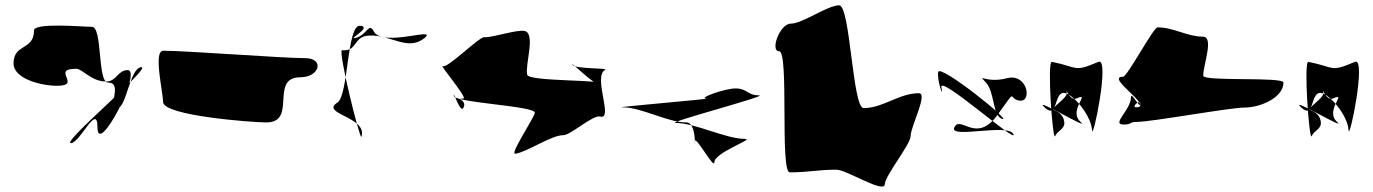

<svg xmlns="http://www.w3.org/2000/svg" viewBox="-20 -723 5169 723"><path d="M31 -484C31 -426 136 -400 194 -400C292 -400 169 -464 267 -464C291 -464 323 -416 380 -416C419 -416 423 -459 461 -459C517 -459 347 -128 347 -244C347 -338 281 -184 247 -184C209 -184 551 -470 513 -470C469 -470 456 -316 422 -316C381 -316 445 -412 387 -412C346 -412 367 -622 326 -622C291 -622 108 -639 108 -608C108 -532 31 -560 31 -484Z M983 -262C1101 -262 993 -432 1111 -432C1184 -432 1203 -504 1129 -504C1047 -504 678 -532 595 -532C556 -532 594 -378 594 -339C594 -287 931 -262 983 -262Z M1268 -534C1327 -528 1309 -586 1369 -589C1451 -594 1515 -528 1579 -580C1631 -624 1421 -544 1388 -604C1369 -640 1363 -595 1325 -582C1273 -566 1389 -622 1335 -626C1286 -628 1292 -364 1251 -337C1183 -294 1366 -283 1341 -208C1336 -192 1251 -536 1268 -534Z M1725 -317C1713 -294 1685 -388 1689 -362C1691 -336 1999 -324 1994 -298C1990 -277 1899 -142 1920 -144C1967 -151 2055 -214 2101 -214C2128 -213 2213 -292 2240 -284C2292 -270 2211 -436 2259 -460C2275 -468 2141 -462 2135 -480C2129 -492 2221 -400 2233 -408C2255 -424 1970 -415 1965 -442C1957 -480 1997 -594 1957 -606C1929 -614 1833 -580 1803 -583C1784 -584 1662 -462 1647 -474C1631 -484 1743 -352 1725 -352C1691 -350 1741 -348 1725 -317Z M2640 -352C2678 -352 2285 -319 2324 -319C2396 -319 2493 -262 2565 -262C2604 -262 2596 -152 2596 -190C2596 -220 2670 -82 2670 -112C2670 -149 2823 -200 2786 -200C2712 -200 2599 -260 2524 -260C2483 -260 2880 -364 2838 -364C2794 -364 2794 -390 2750 -390C2708 -390 2605 -352 2640 -352Z M2914 -530C2952 -530 2916 -74 2954 -74C3026 -74 3058 -84 3130 -84C3168 -84 3312 9 3312 -30C3312 -60 3409 -180 3409 -210C3409 -247 3476 -372 3440 -372C3365 -372 3306 -316 3232 -316C3190 -316 3182 -703 3140 -703C3096 -703 3002 -634 2958 -634C2916 -634 2879 -530 2914 -530Z M3692 -413C3727 -376 3716 -287 3754 -275C3794 -263 3519 -483 3513 -452C3507 -420 3536 -343 3525 -394C3514 -445 3815 -176 3796 -218C3776 -260 3550 -198 3574 -244C3598 -290 3656 -180 3736 -290C3815 -399 3772 -350 3820 -344C3868 -338 3849 -450 3770 -428C3690 -408 3658 -450 3692 -413Z M3997 -374C4002 -354 3932 -316 3950 -308C3972 -299 3987 -284 3988 -260C3988 -236 3963 -232 3953 -210C3944 -192 3922 -494 3941 -490C4044 -470 4019 -449 4116 -490C4161 -510 4094 -184 4092 -234C4089 -278 4046 -338 4010 -363C3940 -413 3973 -260 3911 -321C3872 -359 4089 -228 4049 -264C4000 -308 4092 -379 4033 -352C4008 -341 3990 -400 3997 -374Z M4274 -332C4274 -310 4239 -380 4239 -358C4239 -308 4162 -254 4212 -254C4243 -254 4231 -264 4261 -264C4317 -264 4611 -318 4667 -318C4725 -318 4813 -355 4813 -412C4813 -435 4511 -415 4511 -438C4511 -481 4553 -585 4509 -585C4451 -585 4399 -620 4339 -620C4323 -620 4225 -434 4209 -434C4139 -434 4329 -319 4258 -319C4239 -319 4274 -352 4274 -332Z M4963 -374C4968 -354 4898 -316 4916 -308C4938 -299 4953 -284 4954 -260C4954 -236 4929 -232 4919 -210C4910 -192 4888 -494 4907 -490C5010 -470 4985 -449 5082 -490C5127 -510 5060 -184 5058 -234C5055 -278 5012 -338 4976 -363C4906 -413 4939 -260 4877 -321C4838 -359 5055 -228 5015 -264C4966 -308 5058 -379 4999 -352C4974 -341 4956 -400 4963 -374Z"/></svg>

Font: CiSf CamouflageKit II
Style: Regular
Weight: 400
Version: Version 1